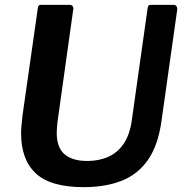

<svg xmlns="http://www.w3.org/2000/svg" viewBox="-20 -762 757 792"><path d="M646 -262Q632 -162 590 -102Q548 -42 481 -16Q414 10 325 10Q189 10 128 -46.5Q67 -103 67 -212Q67 -229 69 -248Q71 -267 73 -287L136 -728Q137 -737 140 -739.5Q143 -742 149 -742H268Q276 -742 280 -736Q284 -730 282 -722L217 -258Q216 -246 215 -235.5Q214 -225 214 -214Q214 -153 246.5 -125.5Q279 -98 340 -98Q389 -98 427.5 -115.5Q466 -133 491 -170.5Q516 -208 524 -268L589 -729Q591 -737 593 -739.5Q595 -742 602 -742H697Q704 -742 708 -736Q712 -730 711 -722L646 -262Z"/></svg>

Font: Libre Franklin SemiBold
Style: Italic
Weight: 600
Italic angle: -8°
Designer: Pablo Impallari, Rodrigo Fuenzalida, Nhung Nguyen
Foundry: Impallari Type
Version: Version 3.000